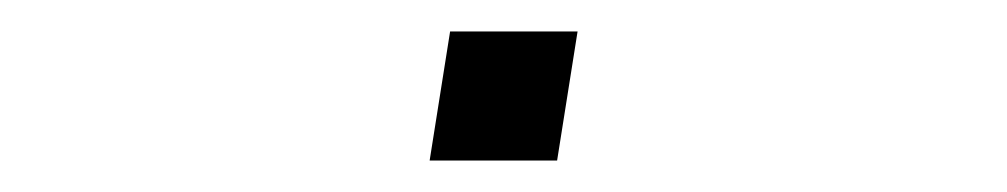

<svg xmlns="http://www.w3.org/2000/svg" viewBox="-20 -401 640 122"><path d="M253 -299 266 -381H347L334 -299Z"/></svg>

Font: Iosevka SS04 XLt Ex
Style: Italic
Weight: 200
Width: 7
Italic angle: -9°
Monospace: yes
Designer: Belleve Invis
Foundry: Belleve Invis
Version: Version 19.0.0; ttfautohint (v1.8.4)